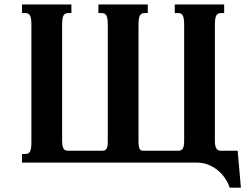

<svg xmlns="http://www.w3.org/2000/svg" viewBox="-20 -736 1120 869"><path d="M79.6 0V-39.1H94.2Q101.6 -39.1 106.7 -41.3Q111.8 -43.5 115.2 -49.1Q118.7 -54.7 120.4 -64.9Q122.1 -75.2 122.1 -91.3V-624.5Q122.1 -640.6 120.4 -650.9Q118.7 -661.1 115.2 -666.7Q111.8 -672.4 106.7 -674.6Q101.6 -676.8 94.2 -676.8H79.6V-715.8H303.2V-676.8H289.1Q281.7 -676.8 276.6 -674.6Q271.5 -672.4 268.1 -666.7Q264.6 -661.1 262.9 -650.9Q261.2 -640.6 261.2 -624.5V-96.2Q261.2 -78.6 266.1 -66.2Q271 -53.7 288.6 -53.7H439.9Q447.3 -53.7 452.4 -55.2Q457.5 -56.6 460.9 -61Q464.4 -65.4 466.1 -73.7Q467.8 -82 467.8 -96.2V-624.5Q467.8 -640.6 466.1 -650.9Q464.4 -661.1 460.9 -666.7Q457.5 -672.4 452.4 -674.6Q447.3 -676.8 439.9 -676.8H425.3V-715.8H648.9V-676.8H634.8Q627.4 -676.8 622.3 -674.6Q617.2 -672.4 613.8 -666.7Q610.4 -661.1 608.6 -650.9Q606.9 -640.6 606.9 -624.5V-96.2Q606.9 -80.1 608.9 -71.5Q610.8 -63 614 -59.1Q617.2 -55.2 621.8 -54.4Q626.5 -53.7 632.3 -53.7H786.1Q803.7 -53.7 808.6 -65.9Q813.5 -78.1 813.5 -96.2V-624.5Q813.5 -640.6 811.8 -650.9Q810.1 -661.1 806.6 -666.7Q803.2 -672.4 798.1 -674.6Q793 -676.8 785.6 -676.8H771V-715.8H994.6V-676.8H980.5Q973.1 -676.8 968 -674.6Q962.9 -672.4 959.5 -666.7Q956.1 -661.1 954.3 -650.9Q952.6 -640.6 952.6 -624.5V-96.2Q952.6 -78.1 958.3 -65.9Q963.9 -53.7 980.5 -53.7H1055.7L1070.3 113.3H1019.5Q1011.7 89.4 997.1 68.6Q982.4 47.9 963.1 32.7Q943.8 17.6 920.7 8.8Q897.5 0 872.6 0Z"/></svg>

Font: Arian AMU Serif
Style: Bold
Weight: 700
Designer: Ruben Hakobyan (Tarumian)
Foundry: Ruben Hakobyan (Tarumian)
Version: Version 1.002